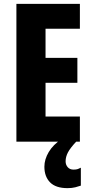

<svg xmlns="http://www.w3.org/2000/svg" viewBox="-20 -734 479 995"><path d="M394 0H65V-714H394V-585H216V-434H381V-305H216V-130H394ZM320 102Q320 120 331 132.5Q342 145 361 145Q375 145 383.5 142Q392 139 399 135V228Q388 232 370.5 236.5Q353 241 330 241Q269 241 239.5 211Q210 181 210 130Q210 92 232.5 54Q255 16 300 -14L375 0Q344 33 332 56Q320 79 320 102Z"/></svg>

Font: Noto Sans Gurmukhi ExtraCondensed ExtraBold
Style: Regular
Weight: 800
Width: 2
Designer: Jelle Bosma - Monotype Design Team
Foundry: Monotype Imaging Inc.
Version: Version 2.004; ttfautohint (v1.8.4.7-5d5b)